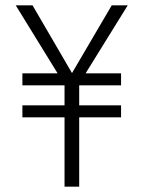

<svg xmlns="http://www.w3.org/2000/svg" viewBox="-20 -700 540 720"><path d="M301 -425H434V-380H277V-305H434V-260H277V0H222V-260H64V-305H222V-380H64V-425H196L39 -680H102L250 -426L399 -680H459Z"/></svg>

Font: Martel Sans ExtraLight
Style: Regular
Weight: 275
Designer: Dan Reynolds and Mathieu Réguer
Foundry: Dan Reynolds and Mathieu Réguer
Version: Version 1.002; ttfautohint (v1.1) -l 5 -r 5 -G 72 -x 0 -D la